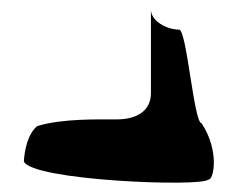

<svg xmlns="http://www.w3.org/2000/svg" viewBox="-20 -562 499 402"><path d="M30 -224C46 -184 402 -170 416 -186C428 -184 440 -247 402 -304C386 -304 371 -500 355 -500C329 -500 296 -518 296 -542V-367C296 -331 268 -312 224 -312C187 -312 109 -314 58 -298C38 -282 31 -246 30 -224Z"/></svg>

Font: Interstorm
Style: Regular
Weight: 400
Version: Version 0.7